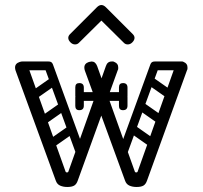

<svg xmlns="http://www.w3.org/2000/svg" viewBox="-20 -745 807 765"><path d="M248 0Q232 0 219.5 -5.5Q207 -11 202 -26L42 -464Q41 -467 40.5 -470Q40 -473 40 -476Q40 -492 58 -498Q66 -500 69 -500Q84 -500 91 -482L241 -62Q242 -58 247 -58Q252 -58 253 -63L402 -482Q408 -500 425 -500Q427 -500 430 -500Q433 -500 436 -498Q451 -492 451 -477Q451 -475 451 -471.5Q451 -468 449 -465L290 -26Q285 -11 275.5 -5.5Q266 0 248 0ZM524 0Q508 0 495.5 -5.5Q483 -11 478 -26L318 -464Q317 -467 316.5 -470Q316 -473 316 -476Q316 -492 334 -498Q342 -500 345 -500Q360 -500 367 -482L517 -62Q518 -58 523 -58Q528 -58 529 -63L678 -482Q684 -500 701 -500Q703 -500 706 -500Q709 -500 712 -498Q727 -492 727 -477Q727 -475 727 -471.5Q727 -468 725 -465L566 -26Q561 -11 551.5 -5.5Q542 0 524 0ZM51 -482Q51 -500 69 -500H173Q191 -500 191 -482Q191 -465 172 -465H68Q51 -465 51 -482ZM307 -116Q291 -111 285 -127L158 -475Q151 -492 164 -496Q185 -504 191 -488L318 -139Q320 -132 318 -125.5Q316 -119 307 -116ZM719 -482Q719 -465 702 -465H598Q579 -465 579 -482Q579 -500 597 -500H701Q719 -500 719 -482ZM463 -116Q454 -119 452 -125.5Q450 -132 452 -139L579 -488Q585 -504 606 -496Q619 -492 612 -475L485 -127Q479 -111 463 -116ZM476 -360Q476 -343 459 -343H305Q288 -343 288 -360Q288 -378 304 -378H458Q476 -378 476 -360ZM454 -323V-357Q454 -366 458 -370Q462 -374 471 -374Q481 -374 485 -370Q488 -367 488 -358V-324Q488 -306 470 -306Q454 -306 454 -323ZM488 -396V-362Q488 -353 485 -350Q481 -346 471 -346Q462 -346 458 -350Q454 -354 454 -363V-397Q454 -414 470 -414Q488 -414 488 -396ZM280 -323V-357Q280 -366 284 -370Q288 -374 297 -374Q302 -374 305.5 -373Q309 -372 311 -370Q314 -367 314 -358V-324Q314 -306 296 -306Q280 -306 280 -323ZM314 -396V-362Q314 -353 311 -350Q309 -348 305.5 -347Q302 -346 297 -346Q288 -346 284 -350Q280 -354 280 -363V-397Q280 -414 296 -414Q314 -414 314 -396ZM125 -352Q110 -341 101 -355Q97 -360 96.5 -367Q96 -374 104 -380L181 -434Q196 -444 206 -430Q210 -424 209.5 -417.5Q209 -411 202 -406ZM163 -252Q148 -241 139 -255Q135 -260 134.5 -267Q134 -274 142 -280L219 -334Q234 -344 244 -330Q248 -324 247.5 -317.5Q247 -311 240 -306ZM193 -158Q178 -147 169 -161Q165 -166 164.5 -173Q164 -180 172 -186L249 -240Q264 -250 274 -236Q278 -230 277.5 -223.5Q277 -217 270 -212ZM649 -352 572 -406Q565 -411 564.5 -417.5Q564 -424 568 -430Q578 -444 593 -434L670 -380Q678 -374 677.5 -367Q677 -360 673 -355Q664 -341 649 -352ZM611 -252 534 -306Q527 -311 526.5 -317.5Q526 -324 530 -330Q540 -344 555 -334L632 -280Q640 -274 639.5 -267Q639 -260 635 -255Q626 -241 611 -252ZM581 -158 504 -212Q497 -217 496.5 -223.5Q496 -230 500 -236Q510 -250 525 -240L602 -186Q610 -180 609.5 -173Q609 -166 605 -161Q596 -147 581 -158ZM294 -574Q288 -568 279 -568Q269 -568 261 -576Q252 -585 252 -594Q252 -602 259 -609L366 -716Q375 -725 384 -725Q393 -725 402 -716L509 -609Q516 -602 516 -594Q516 -585 507 -576Q499 -568 489 -568Q480 -568 474 -574L384 -663Z"/></svg>

Font: Agu Display Uzo
Style: Regular
Weight: 400
Designer: Oluwaseun Badejo
Version: Version 1.103